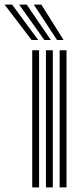

<svg xmlns="http://www.w3.org/2000/svg" viewBox="-100 -820 352 840"><path d="M161 0V-600H191V0ZM41 0V-600H71V0ZM101 0V-600H131V0ZM38.2 -645 -80.2 -800H-47.2L67 -645ZM94 -645 -16.2 -800H16.8L122.5 -645ZM149.5 -645 47.8 -800H80.8L178.2 -645Z"/></svg>

Font: Big Shoulders Inline Display Black
Style: Regular
Weight: 900
Designer: Patric King
Foundry: XO Type Co
Version: Version 1.000